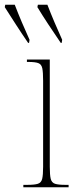

<svg xmlns="http://www.w3.org/2000/svg" viewBox="-83 -786 322 806"><path d="M15 0V-10H31Q62 -10 76 -14.5Q90 -19 94 -35Q98 -51 98 -86V-447Q98 -483 94.5 -499.5Q91 -516 78 -521Q65 -526 36 -526H30V-536H126V-86Q126 -51 130 -35Q134 -19 148 -14.5Q162 -10 192 -10H205V0ZM35 -606Q7 -647 -17.5 -685Q-42 -723 -63 -756L-61 -766H-21Q-8 -732 8.5 -693Q25 -654 41 -619L39 -606ZM172 -606Q144 -647 119 -685Q94 -723 74 -756L76 -766H116Q129 -732 145.5 -693Q162 -654 178 -619L176 -606Z"/></svg>

Font: Noto Serif Display ExtraCondensed Thin
Style: Regular
Weight: 100
Width: 2
Designer: Monotype Design Team
Foundry: Monotype Imaging Inc.
Version: Version 2.009